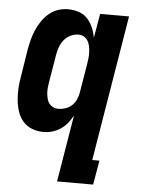

<svg xmlns="http://www.w3.org/2000/svg" viewBox="-53 -570 606 827"><g transform="rotate(5 250.0 -156.5)"><path d="M204 -97Q219 -97 235 -102.5Q251 -108 263 -120Q275 -132 281.5 -147.5Q288 -163 290 -179L310 -299Q312 -312 313.5 -325Q315 -338 314.5 -351Q314 -364 311.5 -376.5Q309 -389 303 -399.5Q297 -410 286.5 -416.5Q276 -423 262 -423Q245 -423 228 -415Q211 -407 199.5 -392.5Q188 -378 182 -361Q176 -344 173 -326L153 -206Q151 -194 150 -182Q149 -170 150 -158.5Q151 -147 154 -135.5Q157 -124 163.5 -115.5Q170 -107 180.5 -102Q191 -97 204 -97ZM225 215 273 -74Q263 -56 250.5 -40.5Q238 -25 221.5 -14Q205 -3 186 2.5Q167 8 148 8Q122 8 98.5 -1Q75 -10 59 -28.5Q43 -47 35.5 -70.5Q28 -94 25.5 -119.5Q23 -145 24.5 -171Q26 -197 31 -223L50 -343Q54 -364 59.5 -385Q65 -406 74 -426.5Q83 -447 96 -466Q109 -485 126.5 -499.5Q144 -514 165 -521Q186 -528 207 -528Q232 -528 254.5 -520.5Q277 -513 292 -496.5Q307 -480 316 -459Q325 -438 329 -415L347 -520H472L368 110H399L381 215Z"/></g></svg>

Font: Iosevka Term Curly XBd Obl
Style: Regular
Weight: 800
Italic angle: -9°
Designer: Belleve Invis
Foundry: Belleve Invis
Version: Version 32.3.0